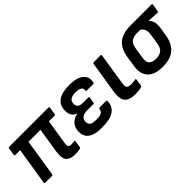

<svg xmlns="http://www.w3.org/2000/svg" viewBox="86 -1173 1855 1855"><g transform="rotate(-45 1013.5 -246.0)"><path d="M477 12Q406 12 377.5 -21.5Q349 -55 364 -150L403 -394H239L179 -12Q177 0 166 0H74Q63 0 64 -12L125 -394H59Q47 -394 49 -405L61 -480Q63 -492 74 -492H609Q620 -492 619 -480L607 -405Q605 -394 594 -394H518L478 -140Q473 -108 481 -95.5Q489 -83 510 -83Q521 -83 532.5 -84Q544 -85 554 -86Q566 -87 564 -76L553 -7Q551 4 541 5Q528 8 511 10Q494 12 477 12Z M837 12Q736 12 690.5 -25Q645 -62 651 -134Q655 -182 685.5 -213Q716 -244 764 -253V-255Q692 -281 702 -374Q714 -504 906 -504Q1004 -504 1053 -466Q1102 -428 1088 -358Q1085 -346 1076 -346H988Q977 -346 978 -358Q983 -384 961.5 -397.5Q940 -411 896 -411Q855 -411 832 -396.5Q809 -382 807 -351Q804 -319 821.5 -303.5Q839 -288 883 -288H950Q962 -288 960 -276L951 -219Q949 -208 938 -208H859Q772 -208 766 -148Q763 -113 782.5 -97Q802 -81 852 -81Q902 -81 923 -92Q944 -103 948 -131Q950 -143 960 -143H1047Q1058 -143 1058 -131Q1055 -59 1002 -23.5Q949 12 837 12Z M1297 12Q1215 12 1182.5 -26Q1150 -64 1164 -154L1216 -480Q1217 -492 1229 -492H1322Q1333 -492 1331 -480L1279 -148Q1274 -112 1286 -98.5Q1298 -85 1332 -85Q1347 -85 1363.5 -86.5Q1380 -88 1393 -91Q1404 -93 1402 -80L1391 -9Q1389 1 1380 3Q1364 7 1341.5 9.5Q1319 12 1297 12Z M1670 12Q1560 12 1511.5 -41Q1463 -94 1477 -187L1494 -299Q1510 -398 1567.5 -445Q1625 -492 1736 -492H2016Q2028 -492 2027 -480L2014 -405Q2012 -393 2002 -394L1887 -400V-398Q1906 -379 1916 -348Q1926 -317 1918 -265L1904 -180Q1889 -88 1833.5 -38Q1778 12 1670 12ZM1677 -89Q1726 -89 1754 -110.5Q1782 -132 1790 -184L1805 -278Q1814 -332 1801 -359Q1788 -386 1765 -396H1727Q1678 -396 1648 -376Q1618 -356 1609 -297L1592 -186Q1584 -134 1607 -111.5Q1630 -89 1677 -89Z"/></g></svg>

Font: Sofia Sans
Style: Bold Italic
Weight: 700
Italic angle: -9°
Designer: Botio Nikoltchev, Ani Petrova
Foundry: lettersoup
Version: Version 4.101; ttfautohint (v1.8.4.7-5d5b)